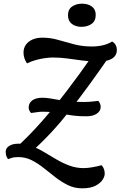

<svg xmlns="http://www.w3.org/2000/svg" viewBox="-20 -902 656 1045"><path d="M157 -81 63 -94Q137 -161 207 -240.5Q277 -320 344.5 -408.5Q412 -497 476 -589L569 -586Q459 -427 361 -301.5Q263 -176 157 -81ZM427 123Q385 123 349.5 105.5Q314 88 282 63Q250 38 218 12.5Q186 -13 152.5 -30Q119 -47 79 -47Q56 -47 44 -42.5Q32 -38 24 -36Q19 -42 15 -51.5Q11 -61 11 -77Q11 -95 29.5 -107.5Q48 -120 81 -120Q118 -120 152.5 -107Q187 -94 220.5 -74Q254 -54 288 -34Q322 -14 358.5 -0.5Q395 13 436 13Q456 13 484.5 8Q513 3 533 -3Q550 16 550 43Q550 59 537.5 77.5Q525 96 498.5 109.5Q472 123 427 123ZM451 -269Q412 -269 382.5 -272.5Q353 -276 327.5 -281.5Q302 -287 274 -290.5Q246 -294 210 -294Q198 -294 182 -291.5Q166 -289 149 -287Q136 -302 136 -316Q136 -341 155.5 -355.5Q175 -370 210 -370Q230 -370 251.5 -366.5Q273 -363 298.5 -358.5Q324 -354 356.5 -350.5Q389 -347 432 -347Q465 -347 484 -349.5Q503 -352 515 -353Q522 -345 525 -336.5Q528 -328 528 -320Q528 -298 507 -283.5Q486 -269 451 -269ZM127 -557Q118 -570 113 -584.5Q108 -599 108 -616Q108 -640 120.5 -658Q133 -676 156 -686.5Q179 -697 211 -697Q254 -697 296 -685Q338 -673 383 -661Q428 -649 479 -649Q513 -649 541.5 -656Q570 -663 590 -676Q603 -669 609.5 -657Q616 -645 616 -629Q616 -611 605.5 -597Q595 -583 572.5 -575Q550 -567 516 -567Q471 -567 429.5 -572.5Q388 -578 348 -583.5Q308 -589 266 -589Q252 -589 228 -586Q204 -583 177.5 -576Q151 -569 127 -557ZM423 -756Q392 -756 371 -772Q350 -788 350 -819Q350 -851 372.5 -866.5Q395 -882 426 -882Q459 -882 480 -866.5Q501 -851 501 -821Q501 -788 478.5 -772Q456 -756 423 -756Z"/></svg>

Font: Sansita Swashed Light
Style: Regular
Weight: 400
Version: Version 1.003